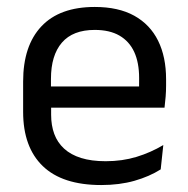

<svg xmlns="http://www.w3.org/2000/svg" viewBox="-20 -521 540 552"><path d="M271 11Q159.5 11 103 -43.5Q46.5 -98 46.5 -199.5V-286.5Q46.5 -389.5 99 -445.2Q151.5 -501 252.5 -501Q320.5 -501 366 -475.8Q411.5 -450.5 434.5 -404Q457.5 -357.5 457.5 -293V-275Q457.5 -259 456.2 -243Q455 -227 453 -211.5H378.5Q379.5 -235.5 379.8 -257Q380 -278.5 380 -296.5Q380 -341 365.8 -371.8Q351.5 -402.5 323.2 -418.8Q295 -435 252.5 -435Q189.5 -435 158 -398.5Q126.5 -362 126.5 -294V-247.5L127 -237.5V-191Q127 -160.5 136 -136Q145 -111.5 164.2 -93.8Q183.5 -76 213.2 -66.8Q243 -57.5 284 -57.5Q331.5 -57.5 372.5 -70Q413.5 -82.5 449.5 -104L442 -34Q409.5 -13.5 366.5 -1.2Q323.5 11 271 11ZM89 -211.5V-272.5H436V-211.5Z"/></svg>

Font: Anek Tamil Medium
Style: Regular
Weight: 400
Version: Version 1.003